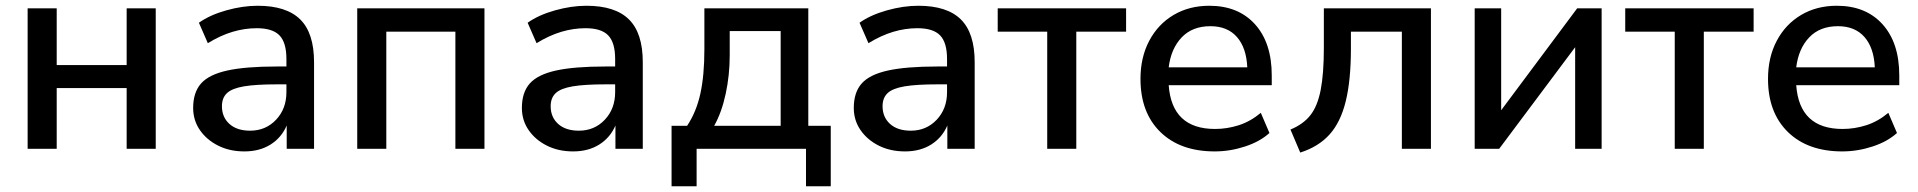

<svg xmlns="http://www.w3.org/2000/svg" viewBox="-20 -517 6662 667"><path d="M76 0V-488H177V-291H420V-488H521V0H420V-211H177V0Z M829 9Q778 9 738 -11Q698 -31 674.5 -65Q651 -99 651 -142Q651 -196 678.5 -227Q706 -258 769.5 -272Q833 -286 941 -286H975V-312Q975 -369 951 -394Q927 -419 872 -419Q830 -419 788 -406.5Q746 -394 702 -367L671 -438Q709 -465 766 -481Q823 -497 875 -497Q975 -497 1023 -449.5Q1071 -402 1071 -301V0H976V-81Q958 -39 920 -15Q882 9 829 9ZM849 -63Q903 -63 939 -101Q975 -139 975 -197V-224H942Q869 -224 827.5 -217Q786 -210 768.5 -193.5Q751 -177 751 -148Q751 -110 777 -86.5Q803 -63 849 -63Z M1221 0V-488H1663V0H1562V-407H1322V0Z M1971 9Q1920 9 1880 -11Q1840 -31 1816.5 -65Q1793 -99 1793 -142Q1793 -196 1820.5 -227Q1848 -258 1911.5 -272Q1975 -286 2083 -286H2117V-312Q2117 -369 2093 -394Q2069 -419 2014 -419Q1972 -419 1930 -406.5Q1888 -394 1844 -367L1813 -438Q1851 -465 1908 -481Q1965 -497 2017 -497Q2117 -497 2165 -449.5Q2213 -402 2213 -301V0H2118V-81Q2100 -39 2062 -15Q2024 9 1971 9ZM1991 -63Q2045 -63 2081 -101Q2117 -139 2117 -197V-224H2084Q2011 -224 1969.5 -217Q1928 -210 1910.5 -193.5Q1893 -177 1893 -148Q1893 -110 1919 -86.5Q1945 -63 1991 -63Z M2313 130V-80H2367Q2399 -128 2413 -191.5Q2427 -255 2427 -346V-488H2788V-80H2866V130H2780V0H2400V130ZM2461 -80H2692V-409H2515V-325Q2515 -256 2501 -191Q2487 -126 2461 -80Z M3124 9Q3073 9 3033 -11Q2993 -31 2969.5 -65Q2946 -99 2946 -142Q2946 -196 2973.5 -227Q3001 -258 3064.5 -272Q3128 -286 3236 -286H3270V-312Q3270 -369 3246 -394Q3222 -419 3167 -419Q3125 -419 3083 -406.5Q3041 -394 2997 -367L2966 -438Q3004 -465 3061 -481Q3118 -497 3170 -497Q3270 -497 3318 -449.5Q3366 -402 3366 -301V0H3271V-81Q3253 -39 3215 -15Q3177 9 3124 9ZM3144 -63Q3198 -63 3234 -101Q3270 -139 3270 -197V-224H3237Q3164 -224 3122.5 -217Q3081 -210 3063.5 -193.5Q3046 -177 3046 -148Q3046 -110 3072 -86.5Q3098 -63 3144 -63Z M3618 0V-407H3446V-488H3892V-407H3719V0Z M4200 9Q4080 9 4011 -58.5Q3942 -126 3942 -243Q3942 -318 3972.5 -375.5Q4003 -433 4057 -465Q4111 -497 4181 -497Q4282 -497 4340 -432.5Q4398 -368 4398 -255V-221H4040Q4051 -69 4201 -69Q4243 -69 4283.5 -82Q4324 -95 4360 -125L4390 -55Q4357 -25 4305 -8Q4253 9 4200 9ZM4185 -426Q4122 -426 4085 -387Q4048 -348 4040 -283H4313Q4310 -351 4277 -388.5Q4244 -426 4185 -426Z M4497 13 4463 -67Q4507 -85 4532 -116.5Q4557 -148 4568 -204.5Q4579 -261 4579 -351V-488H4951V0H4850V-407H4673V-348Q4673 -238 4655 -165Q4637 -92 4598.5 -49.5Q4560 -7 4497 13Z M5103 0V-488H5195V-134L5459 -488H5544V0H5452V-353L5188 0Z M5798 0V-407H5626V-488H6072V-407H5899V0Z M6380 9Q6260 9 6191 -58.5Q6122 -126 6122 -243Q6122 -318 6152.5 -375.5Q6183 -433 6237 -465Q6291 -497 6361 -497Q6462 -497 6520 -432.5Q6578 -368 6578 -255V-221H6220Q6231 -69 6381 -69Q6423 -69 6463.5 -82Q6504 -95 6540 -125L6570 -55Q6537 -25 6485 -8Q6433 9 6380 9ZM6365 -426Q6302 -426 6265 -387Q6228 -348 6220 -283H6493Q6490 -351 6457 -388.5Q6424 -426 6365 -426Z"/></svg>

Font: Nunito Sans SemiBold
Style: Regular
Weight: 600
Designer: Vernon Adams
Foundry: Vernon Adams
Version: Version 3.101; ttfautohint (v1.8.4.7-5d5b);gftools[0.9.27]